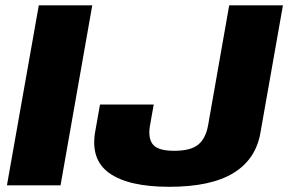

<svg xmlns="http://www.w3.org/2000/svg" viewBox="-20 -695 1081 720"><path d="M6 0H207L326 -675H125.5ZM615 5.5Q770.5 5.5 854.8 -45.8Q939 -97 956.5 -196.5L1041 -675H839.5L760.5 -226Q752 -177 724 -153.2Q696 -129.5 633 -129.5Q570.5 -129.5 552 -155Q533.5 -180.5 543.5 -230L556.5 -303H355L338 -207Q317 -98.5 389 -46.5Q461 5.5 615 5.5Z"/></svg>

Font: Anybody Thin ExtraBold
Style: Italic
Weight: 800
Italic angle: -10°
Version: Version 1.113;gftools[0.9.25]